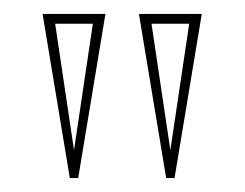

<svg xmlns="http://www.w3.org/2000/svg" viewBox="-20 -728 351 275"><path d="M80 -473 41 -708H131L92 -473ZM86 -513 113 -694H59ZM218 -473 179 -708H269L230 -473ZM224 -513 251 -694H197Z"/></svg>

Font: Kalnia Glaze Thin Medium
Style: Regular
Weight: 500
Version: Version 1.110